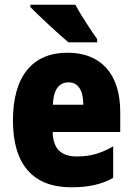

<svg xmlns="http://www.w3.org/2000/svg" viewBox="-20 -786 563 816"><path d="M300 -766H109V-756C142 -722 233 -637 271 -606H393V-620C370 -651 322 -725 300 -766ZM267 -562C119 -562 35 -463 35 -274C35 -86 121 10 283 10C356 10 411 -2 461 -30V-164C407 -133 363 -121 306 -121C238 -121 205 -156 204 -225H491V-310C491 -474 407 -562 267 -562ZM272 -436C310 -436 334 -405 334 -341H205C207 -410 234 -436 272 -436Z"/></svg>

Font: Noto Sans Hebrew Condensed Black
Style: Regular
Weight: 900
Width: 3
Designer: Monotype Design Team
Foundry: Monotype Imaging Inc.
Version: Version 2.004